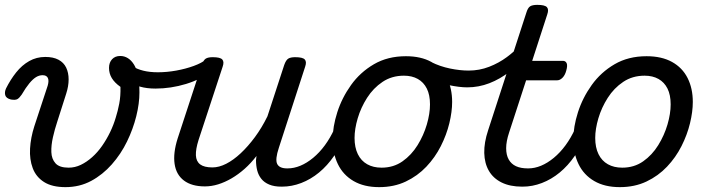

<svg xmlns="http://www.w3.org/2000/svg" viewBox="-29 -750 2914 789"><path d="M240 19Q185 19 152 -2Q119 -23 105.5 -59Q92 -95 94.5 -139.5Q97 -184 112 -231L167 -398Q173 -419 167.5 -430Q162 -441 146 -441Q132 -441 119 -433Q106 -425 91.5 -407.5Q77 -390 60 -361Q51 -348 43 -343Q35 -338 16 -341Q-4 -346 -7.5 -359Q-11 -372 -4 -387Q14 -423 37.5 -452.5Q61 -482 91 -499Q121 -516 157 -516Q190 -516 211.5 -504.5Q233 -493 243 -472Q253 -451 253 -423.5Q253 -396 243 -365L206 -249Q196 -219 188.5 -186Q181 -153 182 -125Q183 -97 199 -79Q215 -61 253 -61Q279 -61 303 -72.5Q327 -84 349.5 -104Q372 -124 390.5 -150.5Q409 -177 423.5 -207Q438 -237 447 -268Q455 -293 461 -324Q467 -355 466 -393Q442 -410 430.5 -429Q419 -448 419 -471Q419 -493 431.5 -506.5Q444 -520 465 -520Q482 -520 496.5 -511Q511 -502 522 -484Q533 -466 538.5 -437.5Q544 -409 544 -370Q544 -325 531 -272.5Q518 -220 493 -168.5Q468 -117 430.5 -74.5Q393 -32 345.5 -6.5Q298 19 240 19Z M610 -386Q574 -386 546.5 -394Q519 -402 494 -419Q481 -427 479.5 -439Q478 -451 484 -462Q490 -473 499.5 -478Q509 -483 517 -477Q534 -466 560 -459.5Q586 -453 620 -453Q657 -453 695.5 -460Q734 -467 767 -479Q800 -491 818 -506Q829 -515 840.5 -507.5Q852 -500 854.5 -486Q857 -472 842 -460Q798 -424 735.5 -405Q673 -386 610 -386Z M813 16Q759 16 727 -8Q695 -32 688.5 -76.5Q682 -121 701 -181L800 -483Q807 -503 816.5 -509Q826 -515 845 -515Q876 -515 884.5 -505.5Q893 -496 886 -476L787 -175Q775 -137 776 -112Q777 -87 793.5 -74.5Q810 -62 844 -62Q871 -62 900.5 -77Q930 -92 960 -120Q990 -148 1018.5 -186.5Q1047 -225 1070 -272L1139 -483Q1146 -503 1155.5 -509Q1165 -515 1184 -515Q1215 -515 1223.5 -505.5Q1232 -496 1225 -476L1117 -143Q1101 -95 1110 -76.5Q1119 -58 1151 -58Q1165 -58 1171 -46.5Q1177 -35 1174.5 -20.5Q1172 -6 1160 5.5Q1148 17 1127 17Q1098 17 1077.5 8.5Q1057 0 1045 -15Q1033 -30 1028 -49.5Q1023 -69 1023 -92L1025 -109Q1002 -79 976 -56Q950 -33 922.5 -17Q895 -1 867.5 7.5Q840 16 813 16Z M1130 17Q1116 17 1109.5 5.5Q1103 -6 1105.5 -20.5Q1108 -35 1120 -46.5Q1132 -58 1153 -58Q1179 -58 1205.5 -69Q1232 -80 1258 -101.5Q1284 -123 1306 -153Q1328 -183 1345 -220Q1350 -235 1362.5 -234.5Q1375 -234 1384.5 -224.5Q1394 -215 1390 -201Q1372 -150 1344 -109.5Q1316 -69 1282 -41Q1248 -13 1209 2Q1170 17 1130 17Z M1529 19Q1467 19 1424 -6Q1381 -31 1359.5 -75.5Q1338 -120 1338 -176Q1338 -229 1357 -288.5Q1376 -348 1413.5 -400.5Q1451 -453 1507.5 -486Q1564 -519 1639 -519Q1701 -519 1743.5 -495.5Q1786 -472 1807.5 -429.5Q1829 -387 1829 -331Q1829 -291 1817.5 -243.5Q1806 -196 1782.5 -149.5Q1759 -103 1723 -65Q1687 -27 1638.5 -4Q1590 19 1529 19ZM1539 -61Q1588 -61 1625 -87Q1662 -113 1687 -153.5Q1712 -194 1725 -238.5Q1738 -283 1738 -321Q1738 -360 1725 -386Q1712 -412 1688 -425.5Q1664 -439 1631 -439Q1581 -439 1543 -413.5Q1505 -388 1479.5 -348Q1454 -308 1441 -264Q1428 -220 1428 -183Q1428 -144 1441.5 -116.5Q1455 -89 1480 -75Q1505 -61 1539 -61Z M1891 -391Q1859 -391 1814 -400.5Q1769 -410 1726 -433Q1712 -441 1709 -453Q1706 -465 1711 -476.5Q1716 -488 1725 -494Q1734 -500 1743 -495Q1779 -477 1820 -468.5Q1861 -460 1897 -460Q1941 -460 1981 -475.5Q2021 -491 2054 -515.5Q2087 -540 2110 -566Q2124 -582 2134 -576.5Q2144 -571 2147 -556.5Q2150 -542 2142 -532Q2107 -488 2066.5 -456.5Q2026 -425 1982 -408Q1938 -391 1891 -391Z M2116 17Q2067 17 2032.5 0Q1998 -17 1980 -48Q1962 -79 1961 -121.5Q1960 -164 1977 -215L2134 -698Q2140 -718 2149.5 -724Q2159 -730 2179 -730Q2210 -730 2218.5 -720.5Q2227 -711 2220 -691L2158 -500H2284Q2295 -500 2299.5 -490.5Q2304 -481 2298 -460Q2293 -441 2282.5 -430.5Q2272 -420 2261 -420H2133L2063 -205Q2051 -169 2051 -141Q2051 -113 2061.5 -94.5Q2072 -76 2091.5 -67Q2111 -58 2140 -58Q2154 -58 2159.5 -46.5Q2165 -35 2163 -20.5Q2161 -6 2149 5.5Q2137 17 2116 17Z M2119 17Q2105 17 2098.5 5.5Q2092 -6 2094.5 -20.5Q2097 -35 2109 -46.5Q2121 -58 2142 -58Q2168 -58 2194.5 -69Q2221 -80 2247 -101.5Q2273 -123 2295 -153Q2317 -183 2334 -220Q2339 -235 2351.5 -234.5Q2364 -234 2373.5 -224.5Q2383 -215 2379 -201Q2361 -150 2333 -109.5Q2305 -69 2271 -41Q2237 -13 2198 2Q2159 17 2119 17Z M2518 19Q2456 19 2413 -6Q2370 -31 2348.5 -75.5Q2327 -120 2327 -176Q2327 -229 2346 -288.5Q2365 -348 2402.5 -400.5Q2440 -453 2496.5 -486Q2553 -519 2628 -519Q2690 -519 2732.5 -495.5Q2775 -472 2796.5 -429.5Q2818 -387 2818 -331Q2818 -291 2806.5 -243.5Q2795 -196 2771.5 -149.5Q2748 -103 2712 -65Q2676 -27 2627.5 -4Q2579 19 2518 19ZM2528 -61Q2577 -61 2614 -87Q2651 -113 2676 -153.5Q2701 -194 2714 -238.5Q2727 -283 2727 -321Q2727 -360 2714 -386Q2701 -412 2677 -425.5Q2653 -439 2620 -439Q2570 -439 2532 -413.5Q2494 -388 2468.5 -348Q2443 -308 2430 -264Q2417 -220 2417 -183Q2417 -144 2430.5 -116.5Q2444 -89 2469 -75Q2494 -61 2528 -61Z"/></svg>

Font: Playwrite BE VLG
Style: Regular
Weight: 400
Designer: Veronika Burian, José Scaglione
Foundry: TypeTogether
Version: Version 1.002